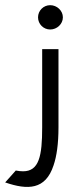

<svg xmlns="http://www.w3.org/2000/svg" viewBox="-97 -641 291 742"><path d="M110 -2C122 -37 129 -85 129 -149V-451H66V-149C66 -38 54 21 -8 21C-17 21 -25 20 -36 18L-77 64C10 94 79 93 110 -2ZM97 -527C123 -527 146 -548 146 -574C146 -600 123 -621 97 -621C71 -621 50 -600 50 -574C50 -548 71 -527 97 -527Z"/></svg>

Font: Charger Pro
Style: LitNar
Weight: 300
Designer: Jasper
Foundry: Cannot Into Space Fonts
Version: Version 1.09